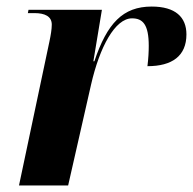

<svg xmlns="http://www.w3.org/2000/svg" viewBox="-20 -566 589 586"><path d="M131 -440 38 0H188L258 -308C284 -422 331 -510 383 -510C416 -510 434 -491 434 -426C434 -409 433 -388 430 -364C505 -364 549 -395 549 -461C549 -514 515 -546 443 -546C355 -546 307 -495 268 -379H265L291 -536H67L65 -526H85C117 -526 138 -516 138 -491C138 -477 135 -459 131 -440Z"/></svg>

Font: Noto Serif Display
Style: Bold Italic
Weight: 700
Italic angle: -12°
Designer: Monotype Design Team
Foundry: Monotype Imaging Inc.
Version: Version 2.009